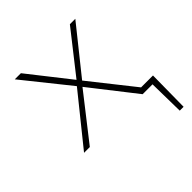

<svg xmlns="http://www.w3.org/2000/svg" viewBox="-160 -516 776 776"><g transform="rotate(-45 228.5 -127.5)"><path d="M426 153 423 -24H450L448 153ZM375 -24H443V0H375ZM32 0 202 -211 44 -408H79L219 -230L359 -408H390L233 -212L401 0H367L216 -193L65 0Z"/></g></svg>

Font: Ysabeau Office Thin
Style: Regular
Weight: 250
Designer: Christian Thalmann (Catharsis Fonts)
Version: Version 2.001;gftools[0.9.30]; featfreeze: tnum,lnum,ss02